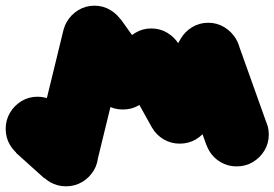

<svg xmlns="http://www.w3.org/2000/svg" viewBox="-82 -553 965 675"><path d="M-62 -100Q-62 -69 -47 -43.5Q-32 -18 -6.5 -3Q19 12 50 12Q81 12 106.5 -3Q132 -18 147.5 -43.5Q163 -69 163 -100Q163 -131 147.5 -156.5Q132 -182 106.5 -197.5Q81 -213 50 -213Q19 -213 -6.5 -197.5Q-32 -182 -47 -156.5Q-62 -131 -62 -100Z M126 -184 -26 -16 74 74 226 -94Z M38 -10Q38 21 53 46.5Q68 72 93.5 87Q119 102 150 102Q181 102 206.5 87Q232 72 247.5 46.5Q263 21 263 -10Q263 -41 247.5 -66.5Q232 -92 206.5 -107.5Q181 -123 150 -123Q119 -123 93.5 -107.5Q68 -92 53 -66.5Q38 -41 38 -10Z M41 -37 259 17 359 -393 141 -447Z M138 -420Q138 -389 153 -363.5Q168 -338 193.5 -323Q219 -308 250 -308Q281 -308 306.5 -323Q332 -338 347.5 -363.5Q363 -389 363 -420Q363 -451 347.5 -476.5Q332 -502 306.5 -517.5Q281 -533 250 -533Q219 -533 193.5 -517.5Q168 -502 153 -476.5Q138 -451 138 -420Z M342 -486 158 -354 258 -214 442 -346Z M238 -280Q238 -249 253 -223.5Q268 -198 293.5 -183Q319 -168 350 -168Q381 -168 406.5 -183Q432 -198 447.5 -223.5Q463 -249 463 -280Q463 -311 447.5 -336.5Q432 -362 406.5 -377.5Q381 -393 350 -393Q319 -393 293.5 -377.5Q268 -362 253 -336.5Q238 -311 238 -280Z M292 -376 408 -184 508 -244 392 -436Z M338 -340Q338 -309 353 -283.5Q368 -258 393.5 -243Q419 -228 450 -228Q481 -228 506.5 -243Q532 -258 547.5 -283.5Q563 -309 563 -340Q563 -371 547.5 -396.5Q532 -422 506.5 -437.5Q481 -453 450 -453Q419 -453 393.5 -437.5Q368 -422 353 -396.5Q338 -371 338 -340Z M548 -395 352 -285 452 -105 648 -215Z M438 -160Q438 -129 453 -103.5Q468 -78 493.5 -63Q519 -48 550 -48Q581 -48 606.5 -63Q632 -78 647.5 -103.5Q663 -129 663 -160Q663 -191 647.5 -216.5Q632 -242 606.5 -257.5Q581 -273 550 -273Q519 -273 493.5 -257.5Q468 -242 453 -216.5Q438 -191 438 -160Z M449 -210 651 -110 751 -310 549 -410Z M538 -360Q538 -329 553 -303.5Q568 -278 593.5 -263Q619 -248 650 -248Q681 -248 706.5 -263Q732 -278 747.5 -303.5Q763 -329 763 -360Q763 -391 747.5 -416.5Q732 -442 706.5 -457.5Q681 -473 650 -473Q619 -473 593.5 -457.5Q568 -442 553 -416.5Q538 -391 538 -360Z M756 -398 544 -322 644 -42 856 -118Z M638 -80Q638 -49 653 -23.5Q668 2 693.5 17Q719 32 750 32Q781 32 806.5 17Q832 2 847.5 -23.5Q863 -49 863 -80Q863 -111 847.5 -136.5Q832 -162 806.5 -177.5Q781 -193 750 -193Q719 -193 693.5 -177.5Q668 -162 653 -136.5Q638 -111 638 -80Z"/></svg>

Font: Linefont Black
Style: Regular
Weight: 900
Monospace: yes
Version: Version 3.002;gftools[0.9.33]